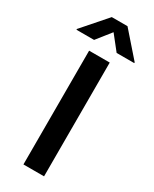

<svg xmlns="http://www.w3.org/2000/svg" viewBox="-287 -1007 850 1063"><g transform="rotate(30 137.5 -475.5)"><path d="M203.5 0H71.7V-727.3H203.5ZM137.8 -883.5 65.7 -792.6H-46.9V-797.6L87.4 -951H187.9L322.4 -797.6V-792.6H209.9Z"/></g></svg>

Font: Interop SemBd
Style: Regular
Weight: 600
Designer: Rasmus Andersson, Google, Jang Haemin
Foundry: jhaemin
Version: Version 1.008